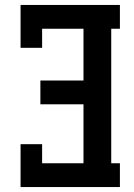

<svg xmlns="http://www.w3.org/2000/svg" viewBox="-20 -755 540 775"><path d="M63 0V-173H150V-96H317V-334H143V-430H317V-639H150V-562H63V-735H464V-639H429V-96H464V0Z"/></svg>

Font: Iosevka Gothic
Style: Bold
Weight: 700
Monospace: yes
Designer: Belleve Invis
Foundry: Belleve Invis
Version: Version 15.5.1; ttfautohint (v1.8.4)